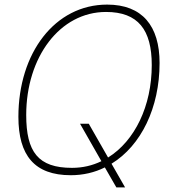

<svg xmlns="http://www.w3.org/2000/svg" viewBox="-20 -746 735 835"><path d="M288 16C342 16 392 4 436 -18L486 69H524L465 -34C594 -113 674 -278 674 -472C674 -633 599 -726 446 -726C219 -726 60 -516 60 -238C60 -70 130 16 288 16ZM293 -16C146 -16 94 -85 94 -246C94 -497 240 -694 441 -694C581 -694 640 -616 640 -463C640 -285 566 -133 450 -61L366 -208H328L421 -45C382 -26 339 -16 293 -16Z"/></svg>

Font: Geist Thin
Style: Italic
Weight: 100
Italic angle: -12°
Designer: Basement.studio, Andrés Briganti, Mateo Zaragoza
Foundry: Basement.studio, Vercel, Andrés Briganti, Guido Ferreyra, Mateo Zaragoza
Version: Version 1.500